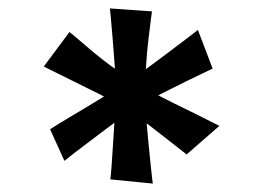

<svg xmlns="http://www.w3.org/2000/svg" viewBox="-20 -776 625 456"><path d="M423 -409Q425 -408 407.5 -421.5Q390 -435 364 -455.5Q338 -476 311 -496Q284 -516 265 -526Q245 -538 214 -553.5Q183 -569 152.5 -584Q122 -599 102 -609Q82 -619 84 -618L145 -700Q167 -682 186 -665.5Q205 -649 223 -635Q241 -621 259 -608.5Q277 -596 295 -584Q320 -568 345 -555Q370 -542 394.5 -530Q419 -518 445.5 -505Q472 -492 501 -477ZM133 -394 99 -469Q119 -482 138.5 -493.5Q158 -505 178 -517Q198 -529 220 -542.5Q242 -556 267 -572Q290 -586 312 -601.5Q334 -617 356.5 -634Q379 -651 402.5 -668.5Q426 -686 450 -705L485 -613Q487 -614 468 -605Q449 -596 420.5 -582Q392 -568 362.5 -553Q333 -538 313 -526Q298 -517 275 -501Q252 -485 227 -466Q202 -447 180 -430.5Q158 -414 145 -403.5Q132 -393 133 -394ZM343 -340 242 -350Q242 -349 243.5 -364Q245 -379 246.5 -404Q248 -429 250 -458Q252 -487 253.5 -514.5Q255 -542 255 -561Q255 -586 252.5 -619.5Q250 -653 247.5 -684.5Q245 -716 243 -736.5Q241 -757 241 -756L341 -749Q341 -750 338.5 -731Q336 -712 332.5 -682.5Q329 -653 327 -620.5Q325 -588 325 -562Q325 -542 326.5 -513Q328 -484 331 -453.5Q334 -423 336.5 -397Q339 -371 341 -355Q343 -339 343 -340Z"/></svg>

Font: Truculenta ExtraBold
Style: Regular
Weight: 800
Version: Version 1.002